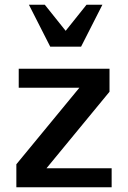

<svg xmlns="http://www.w3.org/2000/svg" viewBox="-20 -790 540 810"><path d="M451 -80H176L442 -403V-500H59V-420H315L49 -97V0H451ZM192 -593H322L412 -770H345L257 -660L169 -770H102Z"/></svg>

Font: Perun SemiBold
Style: Regular
Weight: 600
Foundry: Copyright (c) Stefan Peev, Context Ltd, 2016
Version: Version 1.089